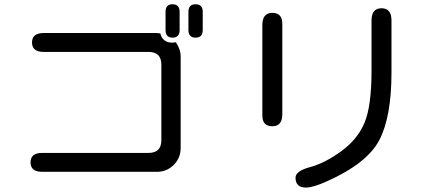

<svg xmlns="http://www.w3.org/2000/svg" viewBox="-20 -804 2040 893"><path d="M797.9 -607.4Q820.3 -575.2 820.3 -540V-116.2Q820.3 -69.3 788.1 -37.1Q755.9 -4.9 710 -4.9H175.8Q122.1 -4.9 122.1 -48.8Q122.1 -92.8 175.8 -92.8H670.9Q730.5 -92.8 730.5 -152.3V-502.9Q730.5 -562.5 670.9 -562.5H183.6Q128.9 -562.5 128.9 -606.4Q128.9 -650.4 183.6 -650.4H710L725.6 -648.4Q736.3 -605.5 782.2 -605.5L797.9 -607.4ZM856.4 -749Q856.4 -784.2 889.6 -784.2Q922.9 -784.2 922.9 -749V-664.1Q922.9 -628.9 889.6 -628.9Q856.4 -628.9 856.4 -664.1V-749ZM750 -749Q750 -784.2 782.2 -784.2Q815.4 -784.2 815.4 -749V-664.1Q815.4 -628.9 782.2 -628.9Q750 -628.9 750 -664.1V-749Z M1708 -709Q1708 -765.6 1754.4 -765.6Q1800.8 -765.6 1800.8 -709V-466.8Q1800.8 -260.7 1744.1 -152.3Q1687.5 -43.9 1499 40Q1435.5 68.4 1403.3 68.4Q1354.5 68.4 1354.5 22.5Q1354.5 -8.8 1422.4 -26.9Q1490.2 -44.9 1566.4 -100.1Q1642.6 -155.3 1675.3 -232.9Q1708 -310.5 1708 -476.6V-709ZM1293 -272.5Q1293 -216.8 1246.6 -216.8Q1200.2 -216.8 1200.2 -266.6V-687.5Q1200.2 -744.1 1246.6 -744.1Q1293 -744.1 1293 -693.4V-272.5Z"/></svg>

Font: jf-openhuninn-1.0
Style: Regular
Weight: 400
Designer: [Kosugi Maru]
      Designed by Motoya company      

      [Varela Round]
      Joe Prince(Latin component); Avraham Co
Foundry: justfont CO.,LTD.
Version: 1.0